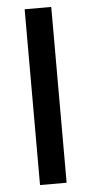

<svg xmlns="http://www.w3.org/2000/svg" viewBox="-53 -759 376 791"><g transform="rotate(-5 135.0 -363.5)"><path d="M80 0V-727H190V0Z"/></g></svg>

Font: Sinter Medium
Style: Regular
Weight: 500
Foundry: Adobe & rsms
Version: Version 1.000